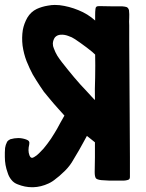

<svg xmlns="http://www.w3.org/2000/svg" viewBox="-20 -744 601 793"><path d="M306.6 -124Q292 -98.6 276.4 -73.2Q260.7 -48.8 238.3 -29.3Q225.6 -16.6 210.9 -5.9Q197.3 5.9 180.7 13.7Q149.4 28.3 117.2 29.3Q115.2 29.3 112.3 29.3Q83 29.3 53.7 17.6Q37.1 11.7 27.3 -1Q16.6 -13.7 11.7 -30.3Q5.9 -45.9 2.9 -62.5Q0 -79.1 0 -95.7Q0 -99.6 0 -102.5Q0 -108.4 0 -114.3Q0 -124 1 -132.8Q2 -139.6 3.9 -145.5Q5.9 -151.4 8.8 -157.2Q10.7 -161.1 14.6 -164.1Q18.6 -167 22.5 -168.9Q39.1 -173.8 55.7 -173.8Q71.3 -173.8 87.9 -168Q96.7 -165 99.6 -160.2Q102.5 -155.3 100.6 -146.5Q97.7 -134.8 97.7 -124Q97.7 -113.3 101.6 -102.5Q104.5 -94.7 109.4 -92.8Q113.3 -90.8 120.1 -94.7Q126 -98.6 131.8 -102.5Q136.7 -107.4 141.6 -111.3Q161.1 -129.9 175.8 -150.4Q191.4 -170.9 204.1 -192.4Q214.8 -209 229.5 -237.3Q245.1 -264.6 246.1 -266.6Q239.3 -274.4 220.7 -294.9Q202.1 -315.4 183.6 -337.9Q171.9 -352.5 161.1 -365.2Q151.4 -378.9 146.5 -386.7Q128.9 -413.1 115.2 -436.5Q102.5 -460 89.8 -491.2Q78.1 -521.5 73.2 -555.7Q69.3 -588.9 74.2 -620.1Q79.1 -646.5 92.8 -670.9Q107.4 -695.3 131.8 -707Q153.3 -716.8 177.7 -720.7Q192.4 -723.6 206.1 -723.6Q215.8 -723.6 225.6 -722.7Q265.6 -717.8 303.7 -702.1Q342.8 -686.5 373 -659.2Q373 -665 373 -680.7Q373 -697.3 374 -704.1Q374 -711.9 377.9 -715.8Q380.9 -718.8 389.6 -718.8Q408.2 -718.8 446.3 -717.8Q483.4 -717.8 485.4 -717.8Q497.1 -716.8 502.9 -714.8Q509.8 -711.9 512.7 -702.1Q514.6 -684.6 513.7 -669.9Q512.7 -655.3 513.7 -638.7Q513.7 -633.8 513.7 -615.2Q513.7 -596.7 513.7 -567.4Q514.6 -512.7 514.6 -432.6Q515.6 -353.5 515.6 -272.5Q516.6 -171.9 516.6 -93.8Q516.6 -48.8 516.6 -28.3Q516.6 -13.7 516.6 -12.7Q516.6 -6.8 513.7 -3.9Q510.7 -1 504.9 0Q497.1 2 489.3 2Q481.4 2 473.6 2Q457 2 432.6 2Q408.2 1 398.4 0Q380.9 -2 376 -7.8Q371.1 -14.6 371.1 -33.2Q372.1 -62.5 372.1 -94.7Q372.1 -127 372.1 -156.2Q367.2 -160.2 356.4 -168.9Q345.7 -177.7 338.9 -182.6Q338.9 -182.6 338.9 -182.6Q330.1 -167 322.3 -152.3Q314.5 -137.7 306.6 -124ZM373 -518.6Q366.2 -526.4 337.9 -547.9Q310.5 -568.4 290 -582Q277.3 -590.8 261.7 -595.7Q246.1 -601.6 230.5 -600.6Q215.8 -599.6 207 -589.8Q199.2 -579.1 198.2 -564.5Q198.2 -559.6 199.2 -553.7Q200.2 -548.8 202.1 -544.9Q208 -528.3 216.8 -513.7Q225.6 -500 236.3 -486.3Q260.7 -455.1 286.1 -424.8Q311.5 -394.5 338.9 -366.2Q347.7 -357.4 359.4 -343.8Q372.1 -330.1 372.1 -331.1Q372.1 -331.1 372.1 -331.1Q371.1 -375 373 -424.8Q374 -475.6 373 -518.6Z"/></svg>

Font: KARPATY Font
Style: Regular
Weight: 400
Designer: Inna Sieryk
Version: Version 1.1